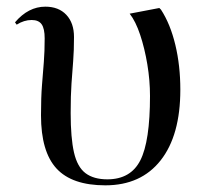

<svg xmlns="http://www.w3.org/2000/svg" viewBox="-20 -542 609 576"><path d="M296 14Q196 14 149.5 -36.5Q103 -87 103 -196Q103 -250 106 -287Q109 -324 111.5 -356Q114 -388 114 -427Q114 -456 105 -469Q96 -482 75 -482Q52 -482 30 -468L25 -475Q65 -522 116 -522Q156 -522 179 -497.5Q202 -473 202 -431Q202 -390 199.5 -358.5Q197 -327 194.5 -291.5Q192 -256 192 -203Q192 -128 202 -84.5Q212 -41 236.5 -22.5Q261 -4 302 -4Q372 -4 401 -61Q430 -118 430 -254Q430 -301 422 -349Q414 -397 400.5 -437.5Q387 -478 369 -501L458 -518L463 -513Q491 -470 506 -407.5Q521 -345 521 -273Q521 -136 462 -61Q403 14 296 14Z"/></svg>

Font: Display Regular
Style: Regular
Weight: 400
Designer: Latin by Veronika Burian and Jose Scaglione. Greek by Irene Vlachou. Cyrillic by Vera Evstafieva.
Foundry: TypeTogether
Version: Version 3.002